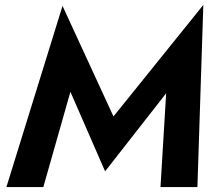

<svg xmlns="http://www.w3.org/2000/svg" viewBox="-20 -760 881 780"><path d="M266 -387 407 -64 655 -381 632 0H782L806 -740L441 -287L234 -736L6 0H156Z"/></svg>

Font: Jost* 600 Semi Italic
Style: Italic
Weight: 600
Italic angle: -10°
Version: Version 3.200; ttfautohint (v0.97) -l 8 -r 50 -G 200 -x 14 -